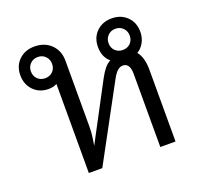

<svg xmlns="http://www.w3.org/2000/svg" viewBox="-107 -702 847 818"><g transform="rotate(-20 316.5 -293.0)"><path d="M531 -410Q555 -382 555 -325V0H486V-331Q486 -381 454 -381Q442 -381 430.5 -371.5Q419 -362 407 -340L223 0H162V-404Q147 -395 124 -395Q83 -395 56.5 -422Q30 -449 30 -491Q30 -533 57.5 -559.5Q85 -586 128 -586Q174 -586 203 -557.5Q232 -529 232 -484V-187Q232 -157 228 -132.5Q224 -108 223 -101L360 -359Q373 -383 385 -397.5Q397 -412 412 -420Q382 -445 382 -491Q382 -533 409 -559.5Q436 -586 478 -586Q520 -586 547 -559.5Q574 -533 574 -491Q574 -465 562.5 -443.5Q551 -422 531 -410ZM174 -491Q174 -511 160.5 -525Q147 -539 126 -539Q105 -539 91.5 -525Q78 -511 78 -491Q78 -470 91.5 -456.5Q105 -443 126 -443Q147 -443 160.5 -456.5Q174 -470 174 -491ZM430 -491Q430 -470 443.5 -456.5Q457 -443 478 -443Q499 -443 512.5 -456.5Q526 -470 526 -491Q526 -511 512.5 -525Q499 -539 478 -539Q457 -539 443.5 -525Q430 -511 430 -491Z"/></g></svg>

Font: Sarabun Light
Style: Regular
Weight: 300
Designer: Suppakit Chalermlarp | Katatrad Co.,Ltd.
Foundry: Cadson Demak Co.,Ltd.
Version: Version 1.000; ttfautohint (v1.6)